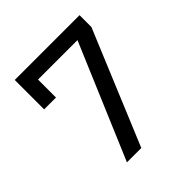

<svg xmlns="http://www.w3.org/2000/svg" viewBox="-187 -836 974 974"><g transform="rotate(-45 300.0 -349.0)"><path d="M173 0 434 -616H151V-487H66V-698H531V-613L276 0Z"/></g></svg>

Font: IBM Plex Sans Thai Looped Text
Style: Regular
Weight: 450
Designer: Mike Abbink, Paul van der Laan, Pieter van Rosmalen, Ben Mitchell, Mark Frömberg
Foundry: Bold Monday
Version: Version 1.1